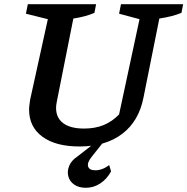

<svg xmlns="http://www.w3.org/2000/svg" viewBox="-20 -684 889 911"><path d="M357 11Q244 11 181 -35.5Q118 -82 118 -164Q118 -174 119.5 -185Q121 -196 123 -211L207 -593L103 -619L112 -664H436L428 -623Q407 -614 383.5 -607.5Q360 -601 328 -596L250 -204Q248 -194 247 -186.5Q246 -179 246 -172Q246 -125 280 -99.5Q314 -74 379 -74Q431 -74 471.5 -90.5Q512 -107 545 -141L642 -593L545 -619L554 -664H849L841 -623Q819 -614 793.5 -607.5Q768 -601 736 -596L661 -222Q639 -109 560 -49Q481 11 357 11ZM388 207Q353 207 331.5 191.5Q310 176 304 152Q298 128 308.5 102.5Q319 77 348 58L452 -23H481L415 60Q393 87 398 105.5Q403 124 433 124Q449 124 466 117.5Q483 111 498 99L507 129Q487 166 455.5 186.5Q424 207 388 207Z"/></svg>

Font: Piazzolla Thin
Style: Bold Italic
Weight: 700
Italic angle: -11.3°
Version: Version 2.005